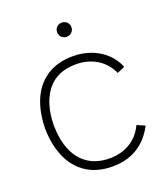

<svg xmlns="http://www.w3.org/2000/svg" viewBox="-136 -822 812 933"><g transform="rotate(-20 269.5 -356.0)"><path d="M287 15Q208.5 15 153.5 -20.5Q98.5 -56 70 -120.2Q41.5 -184.5 40 -270Q41.5 -357.5 70 -421.5Q98.5 -485.5 153.5 -520.2Q208.5 -555 287 -555Q336.5 -555 380 -538.8Q423.5 -522.5 455.5 -492.2Q487.5 -462 504 -421L464 -404Q441.5 -455.5 394.8 -484.2Q348 -513 287 -513Q188.5 -513 137.5 -447.8Q86.5 -382.5 85 -270Q86 -195.5 109 -141Q132 -86.5 177 -56.8Q222 -27 287 -27Q347 -27 392.8 -54.8Q438.5 -82.5 463 -135L504 -117Q470.5 -52 415.5 -18.5Q360.5 15 287 15ZM292 -653.5Q281.5 -653.5 273 -658.2Q264.5 -663 259.8 -671.5Q255 -680 255 -690Q255 -700.5 259.8 -709Q264.5 -717.5 273 -722.2Q281.5 -727 292 -727Q302 -727 310.5 -722.2Q319 -717.5 324 -709Q329 -700.5 329 -690Q329 -680 324 -671.5Q319 -663 310.5 -658.2Q302 -653.5 292 -653.5Z"/></g></svg>

Font: Hauora
Style: Regular
Weight: 400
Designer: Wayne Shih
Foundry: WCYS
Version: Version 1.001